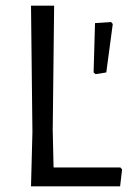

<svg xmlns="http://www.w3.org/2000/svg" viewBox="-20 -661 486 681"><path d="M413 -60 406 0H90L95 -193L90 -641H172L167 -200L170 -67H407ZM319 -398 312 -404 317 -579 374 -583 380 -576 357 -404Z"/></svg>

Font: Alegreya Sans
Style: Regular
Weight: 400
Designer: Juan Pablo del Peral
Foundry: Huerta Tipografica
Version: Version 2.008; ttfautohint (v1.6)